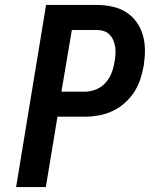

<svg xmlns="http://www.w3.org/2000/svg" viewBox="-20 -755 640 775"><path d="M45 0 166 -735H370Q402 -735 432.5 -728.5Q463 -722 488 -706.5Q513 -691 530.5 -667Q548 -643 556.5 -613.5Q565 -584 565 -552.5Q565 -521 560 -489Q555 -462 546 -434.5Q537 -407 521 -382.5Q505 -358 482 -338Q459 -318 432.5 -306Q406 -294 378.5 -289Q351 -284 324 -284H212L165 0ZM228 -385H323Q345 -385 367.5 -394Q390 -403 406 -421Q422 -439 430.5 -461Q439 -483 442 -505Q445 -520 446 -535Q447 -550 445 -564.5Q443 -579 437.5 -592Q432 -605 422.5 -615Q413 -625 399.5 -629.5Q386 -634 371 -634H270Z"/></svg>

Font: Iosevka Aile Oblique
Style: Bold
Weight: 700
Italic angle: -9°
Designer: Belleve Invis
Foundry: Belleve Invis
Version: Version 31.1.0; ttfautohint (v1.8.4)